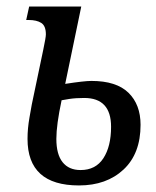

<svg xmlns="http://www.w3.org/2000/svg" viewBox="-20 -556 476 586"><path d="M64 -132Q64 -164 70 -197.5Q76 -231 77 -237L112 -404Q120 -442 120 -451Q120 -477 106 -486Q92 -495 67 -495H60L69 -536H228L179 -300Q237 -309 259 -309Q335 -309 372 -273Q409 -237 409 -175Q409 -87 357 -38.5Q305 10 221 10Q64 10 64 -132ZM319 -169Q319 -257 237 -257Q211 -257 191.5 -254Q172 -251 168 -250Q152 -175 152 -132Q152 -85 171 -61Q190 -37 226 -37Q272 -37 295.5 -73Q319 -109 319 -169Z"/></svg>

Font: Noto Serif Cond
Style: Italic
Weight: 400
Width: 3
Italic angle: -12°
Designer: Monotype Design Team
Foundry: Monotype Imaging Inc.
Version: Version 1.001